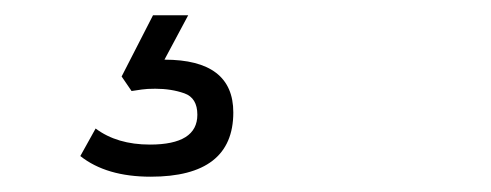

<svg xmlns="http://www.w3.org/2000/svg" viewBox="-20 -20 642 251"><path d="M177 211Q119 211 85 184L105 148Q133 169 176 169Q238 169 238 130Q238 108 221 102Q204 96 183 96Q172 96 165.5 97Q159 98 152 99L139 80L180 0H226L195 58Q285 58 285 127Q285 211 177 211Z"/></svg>

Font: Tanohe Sans
Style: Italic
Weight: 400
Designer: Village Type and Design LLC & Cristiano Sobral
Foundry: Cooper Hewitt Smithsonian Design Museum
Version: Version 1.00;September 29, 2021;FontCreator 13.0.0.2655 64-b